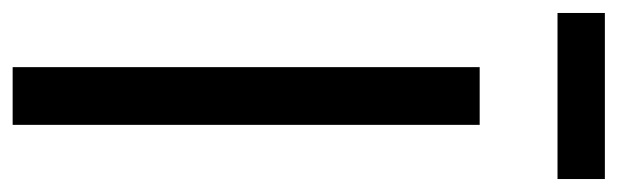

<svg xmlns="http://www.w3.org/2000/svg" viewBox="-352 -604 953 296"><g transform="rotate(90 124.0 -456.5)"><path d="M252.5 -913H-3.5V-840H252.5ZM169 0V-720H80V0Z"/></g></svg>

Font: Hauora Medium
Style: Regular
Weight: 500
Designer: Wayne Shih
Foundry: WCYS
Version: Version 1.001;hotconv 1.0.109;makeotfexe 2.5.65596